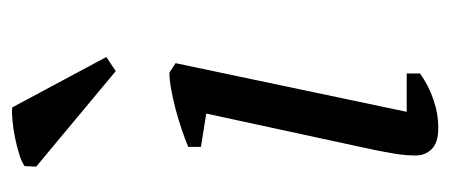

<svg xmlns="http://www.w3.org/2000/svg" viewBox="-234 -507 746 318"><g transform="rotate(-90 139.0 -348.0)"><path d="M54.7 -388.2V-409.2Q67.4 -414.6 84 -420.2Q100.6 -425.8 117.4 -430.2Q134.3 -434.6 150.1 -437.5Q166 -440.4 177.7 -440.4L193.4 -430.2L112.8 -47.4H176.3V-25.4Q157.7 -11.7 133.8 -3.4Q109.9 4.9 86.4 4.9Q61.5 4.9 51 -6.1Q40.5 -17.1 40.5 -31.7Q40.5 -49.3 43.2 -65.7Q45.9 -82 49.8 -101.6L109.9 -379.4ZM203.6 -544.9 180.2 -529.3 22 -661.1 22.9 -680.2Q29.3 -685.1 42.7 -689.2Q56.2 -693.4 70.8 -696.3Q85.4 -699.2 99.1 -700.4Q112.8 -701.7 120.1 -700.7Z"/></g></svg>

Font: PT Astra Serif
Style: Italic
Weight: 400
Italic angle: -16°
Designer: A.Korolkova, I. Chaeva
Foundry: ParaType Ltd
Version: Version 1.001